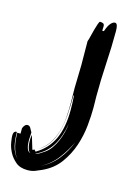

<svg xmlns="http://www.w3.org/2000/svg" viewBox="-270 -649 738 1021"><g transform="rotate(15 99.0 -139.0)"><path d="M-46 101 -47 125Q-48 133 -48 140Q-48 205 -22 209Q-31 206 -37 188Q-43 170 -43 142Q-43 127 -40 113L-17 189Q-18 189 -14 188Q-10 187 -7 184L2 194Q65 157 95 93Q125 29 125 -67Q125 -106 122 -148L119 -146Q119 -90 115.5 -40Q112 10 100.5 52Q89 94 67 126Q46 157 12 177Q46 155 67 124Q88 92 99 54.5Q110 17 113 -24Q116 -65 116 -105Q116 -126 115.5 -146.5Q115 -167 115 -187Q115 -219 116.5 -249.5Q118 -280 118 -314Q118 -347 117.5 -380Q117 -413 117 -445Q121 -455 125.5 -474.5Q130 -494 135.5 -513.5Q141 -533 146 -547.5Q151 -562 155 -562Q163 -562 171 -559Q179 -556 179 -543Q179 -537 178.5 -532Q178 -527 178 -519H187Q198 -551 210 -564.5Q222 -578 233 -578Q249 -578 249 -537V-529Q249 -450 243.5 -357Q238 -264 238 -174Q238 -159 238.5 -143Q239 -127 239 -111Q239 -68 233.5 -12Q228 44 209.5 99.5Q191 155 156 203Q121 251 62 278Q45 286 26.5 293Q8 300 -15 300Q-56 300 -80.5 279Q-105 258 -118.5 231.5Q-132 205 -136 179.5Q-140 154 -140 145Q-140 128 -134.5 123Q-129 118 -126 118L-121 119Q-121 135 -119.5 154.5Q-118 174 -113.5 193.5Q-109 213 -100 230Q-91 247 -77 258Q-90 247 -98 230Q-106 213 -110.5 193.5Q-115 174 -116.5 155Q-118 136 -118 122H-100V92Q-94 78 -88 73Q-82 68 -76 68Q-65 68 -59 77.5Q-53 87 -46 101ZM53 179Q71 166 85 146Q99 126 109 103Q119 80 125.5 55Q132 30 134 5Q123 77 91.5 128.5Q60 180 0 206Q14 204 27 196Q40 188 53 179ZM193 91Q170 141 134.5 187.5Q99 234 47 260Q101 235 137 189.5Q173 144 193 91Z"/></g></svg>

Font: Finger Paint
Style: Regular
Weight: 400
Designer: Ralph du Carrois
Foundry: Ralph du Carrois
Version: Version 1.001